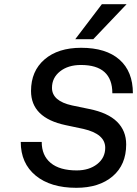

<svg xmlns="http://www.w3.org/2000/svg" viewBox="-20 -887 654 916"><path d="M584 -867 425 -700H339L466 -867ZM378 -272 293 -290Q128 -325 128 -453Q128 -548 192.5 -603.5Q257 -659 367 -659Q486 -659 550 -602.5Q614 -546 614 -442H516Q516 -577 366 -577Q305 -577 266.5 -546.5Q228 -516 228 -468Q228 -405 324 -384L406 -367Q495 -349 538.5 -306Q582 -263 582 -198Q582 -101 517.5 -46Q453 9 344 9Q221 9 150 -49.5Q79 -108 79 -210H179Q179 -145 222 -109.5Q265 -74 346 -74Q405 -74 443.5 -104Q482 -134 482 -182Q482 -248 378 -272Z"/></svg>

Font: Overused Grotesk Medium
Style: Italic
Weight: 500
Italic angle: -10°
Version: Version 0.003